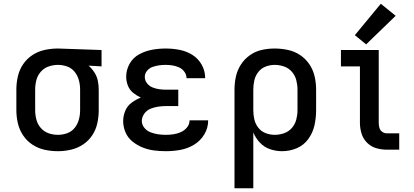

<svg xmlns="http://www.w3.org/2000/svg" viewBox="-20 -796 2200 1021"><path d="M288 8Q323 8 357.5 0Q392 -8 421.5 -27.5Q451 -47 470.5 -76.5Q490 -106 497.5 -140.5Q505 -175 505 -210V-320Q505 -344 500 -367.5Q495 -391 482 -411Q469 -431 451 -447L520 -443V-530L289 -538H288Q253 -538 218 -530.5Q183 -523 153 -503.5Q123 -484 103 -454.5Q83 -425 75 -390Q67 -355 67 -320V-210Q67 -175 75 -140.5Q83 -106 103 -76Q123 -46 153 -26.5Q183 -7 217.5 0.5Q252 8 288 8ZM288 -79Q262 -79 238 -87.5Q214 -96 197 -115.5Q180 -135 173.5 -160Q167 -185 167 -210V-320Q167 -346 173.5 -370.5Q180 -395 197 -414.5Q214 -434 238.5 -442.5Q263 -451 288 -451Q313 -451 337 -442.5Q361 -434 377 -414Q393 -394 399.5 -369.5Q406 -345 406 -320V-210Q406 -185 399.5 -160.5Q393 -136 377 -116Q361 -96 337 -87.5Q313 -79 288 -79Z M862 8Q901 8 939.5 1Q978 -6 1012 -26.5Q1046 -47 1066.5 -81.5Q1087 -116 1087 -155V-156H988Q988 -135 974.5 -118.5Q961 -102 942 -93.5Q923 -85 902.5 -82Q882 -79 862 -79Q841 -79 820.5 -82Q800 -85 780.5 -92.5Q761 -100 747.5 -116.5Q734 -133 734 -154Q735 -175 748 -192.5Q761 -210 781 -218Q801 -226 822 -229Q843 -232 864 -232H928V-319H864Q846 -319 827.5 -321.5Q809 -324 791.5 -331Q774 -338 762 -353Q750 -368 750 -387Q750 -405 762 -419.5Q774 -434 791 -440Q808 -446 825.5 -448.5Q843 -451 861 -451Q880 -451 898 -448Q916 -445 932.5 -437.5Q949 -430 960.5 -414.5Q972 -399 972 -380Q972 -380 972 -380H1071V-382Q1071 -419 1052.5 -452Q1034 -485 1002.5 -504.5Q971 -524 934.5 -531Q898 -538 861 -538Q825 -538 789 -531.5Q753 -525 720.5 -507.5Q688 -490 669.5 -457.5Q651 -425 651 -388Q651 -364 660 -341Q669 -318 688 -302.5Q707 -287 729 -277Q703 -267 680 -250Q657 -233 646 -206.5Q635 -180 635 -152Q635 -121 647.5 -92Q660 -63 685 -43Q710 -23 739 -11.5Q768 0 799 4Q830 8 862 8Z M1227 205H1327V-92Q1339 -62 1362 -37.5Q1385 -13 1416.5 -2.5Q1448 8 1480 8Q1521 8 1558.5 -8Q1596 -24 1620 -57.5Q1644 -91 1652.5 -130.5Q1661 -170 1661 -210V-320Q1661 -355 1653 -390Q1645 -425 1625 -454.5Q1605 -484 1575.5 -503.5Q1546 -523 1511 -530.5Q1476 -538 1441 -538Q1406 -538 1372 -530.5Q1338 -523 1309 -502.5Q1280 -482 1261 -452.5Q1242 -423 1234.5 -389Q1227 -355 1227 -320ZM1441 -79Q1416 -79 1392.5 -88Q1369 -97 1353.5 -117Q1338 -137 1332.5 -161Q1327 -185 1327 -210V-320Q1327 -345 1332.5 -369Q1338 -393 1353.5 -413Q1369 -433 1392.5 -442Q1416 -451 1441 -451Q1466 -451 1490.5 -442.5Q1515 -434 1532 -414.5Q1549 -395 1555.5 -370Q1562 -345 1562 -320V-210Q1562 -185 1555.5 -160Q1549 -135 1532 -115.5Q1515 -96 1490.5 -87.5Q1466 -79 1441 -79Z M2037 0H2103V-87H2037Q2024 -87 2012.5 -95Q2001 -103 1997.5 -116.5Q1994 -130 1994 -143V-530H1793V-443H1894V-143Q1894 -114 1902.5 -86Q1911 -58 1932 -37Q1953 -16 1981 -8Q2009 0 2037 0ZM1927 -560 2084 -712 2005 -776 1867 -609Z"/></svg>

Font: Iosevka Sparkle Medium
Style: Regular
Weight: 500
Designer: Belleve Invis
Foundry: Belleve Invis
Version: Version 4.5.0; ttfautohint (v1.8.3)